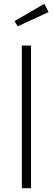

<svg xmlns="http://www.w3.org/2000/svg" viewBox="-20 -990 278 1010"><path d="M95 0V-750H143.2V0ZM213.2 -970 235.5 -926.8 73.6 -851.4 56.4 -879.1Z"/></svg>

Font: Spartan Light
Style: Regular
Weight: 300
Designer: Matt Bailey, Mirko Velimirovic
Foundry: Matt Bailey
Version: Version 1.005